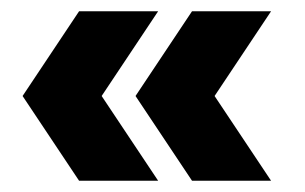

<svg xmlns="http://www.w3.org/2000/svg" viewBox="-20 -420 540 340"><path d="M20 -250H160L260 -400H120ZM20 -250 120 -100H260L160 -250ZM220 -250H360L460 -400H320ZM220 -250 320 -100H460L360 -250Z"/></svg>

Font: Millimetre
Style: Bold
Weight: 800
Designer: Jérémy Landes
Version: Version 1.0